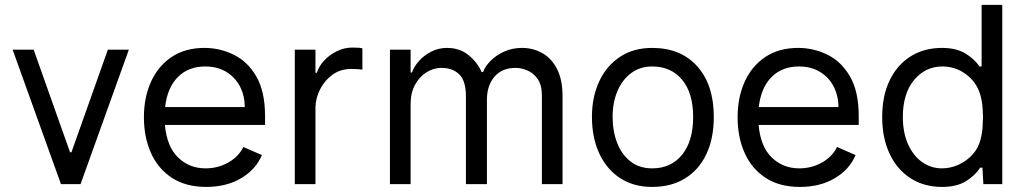

<svg xmlns="http://www.w3.org/2000/svg" viewBox="-20 -747 4160 779"><path d="M502.8 -545.5 306.8 0H227.3L31.2 -545.5H116.5L264.2 -129.3H269.9L417.6 -545.5Z M816.8 11.4Q733.7 11.4 677.4 -25.6Q621.1 -62.5 592.5 -126.4Q563.9 -190.3 563.9 -271.3Q563.9 -352.3 592.9 -415.8Q621.8 -479.4 676.7 -516Q731.5 -552.6 809.7 -552.6Q872.2 -552.6 928.4 -525Q984.7 -497.5 1020.1 -436.6Q1055.4 -375.7 1055.4 -275.6V-240.1H649.1Q657 -152 702.6 -108Q748.2 -63.9 813.9 -63.9Q864 -63.9 906.1 -87.5Q948.2 -111.2 967.3 -150.6L1042.6 -117.9Q1018.1 -59.3 958.5 -24Q898.8 11.4 816.8 11.4ZM812.5 -477.3Q744 -477.3 701.3 -434.1Q658.7 -391 649.9 -312.5H973Q973 -358.7 953.7 -396Q934.3 -433.2 898.3 -455.3Q862.2 -477.3 812.5 -477.3Z M1450.3 -551.1V-464.5Q1443.9 -465.6 1433.1 -466.4Q1422.2 -467.3 1406.2 -467.3Q1360.8 -467.3 1328.3 -443.4Q1295.8 -419.4 1278.2 -383.7Q1260.7 -348 1259.9 -312.5V0H1176.1V-545.5H1259.9V-451.7H1265.6Q1273.4 -478 1295.3 -501.4Q1317.1 -524.9 1347.1 -539.4Q1377.1 -554 1409.1 -554Q1438.9 -554 1450.3 -551.1Z M1955.6 -342.3V0H1870.4V-356.5Q1870.4 -418.3 1843.6 -445Q1816.8 -471.6 1771 -471.6Q1739 -471.6 1710.4 -453.7Q1681.8 -435.7 1663.9 -402.9Q1646 -370 1646 -325.3V0H1562.1V-545.5H1646V-453.1H1651.6Q1659.4 -476.6 1679.9 -499.5Q1700.3 -522.4 1729.6 -537.5Q1758.9 -552.6 1793.7 -552.6Q1844.8 -552.6 1880.5 -523.8Q1916.2 -495 1934.3 -454.5H1940Q1947.8 -477.3 1970 -499.8Q1992.2 -522.4 2025 -537.5Q2057.9 -552.6 2097.7 -552.6Q2143.1 -552.6 2180.6 -531.4Q2218 -510.3 2240.2 -466.8Q2262.4 -423.3 2262.4 -356.5V0H2178.6V-359.4Q2178.6 -402 2161.4 -426.5Q2144.2 -451 2119.5 -461.3Q2094.8 -471.6 2072.1 -471.6Q2016.7 -471.6 1986.2 -435.7Q1955.6 -399.9 1955.6 -342.3Z M2626.1 11.4Q2550.1 11.4 2495.4 -24.7Q2440.7 -60.7 2411.2 -124.8Q2381.7 -188.9 2381.7 -272.7Q2381.7 -353.7 2411.2 -416.9Q2440.7 -480.1 2495.4 -516.3Q2550.1 -552.6 2626.1 -552.6Q2742.2 -552.6 2809.1 -477.6Q2876.1 -402.7 2876.1 -272.7Q2876.1 -185.4 2845.9 -121.6Q2815.7 -57.9 2759.6 -23.3Q2703.5 11.4 2626.1 11.4ZM2626.1 -63.9Q2702.8 -63.9 2747.5 -119.3Q2792.3 -174.7 2792.3 -272.7Q2792.3 -369.7 2747.5 -423.5Q2702.8 -477.3 2626.1 -477.3Q2577.1 -477.3 2541 -450.6Q2505 -424 2485.3 -377.8Q2465.6 -331.7 2465.6 -272.7Q2465.6 -214.5 2484 -167.1Q2502.5 -119.7 2538.4 -91.8Q2574.2 -63.9 2626.1 -63.9Z M3225.5 11.4Q3142.4 11.4 3086.1 -25.6Q3029.8 -62.5 3001.2 -126.4Q2972.7 -190.3 2972.7 -271.3Q2972.7 -352.3 3001.6 -415.8Q3030.5 -479.4 3085.4 -516Q3140.3 -552.6 3218.4 -552.6Q3280.9 -552.6 3337.2 -525Q3393.5 -497.5 3428.8 -436.6Q3464.1 -375.7 3464.1 -275.6V-240.1H3057.9Q3065.7 -152 3111.3 -108Q3157 -63.9 3222.7 -63.9Q3272.7 -63.9 3314.8 -87.5Q3356.9 -111.2 3376.1 -150.6L3451.3 -117.9Q3426.8 -59.3 3367.2 -24Q3307.5 11.4 3225.5 11.4ZM3221.2 -477.3Q3152.7 -477.3 3110.1 -434.1Q3067.5 -391 3058.6 -312.5H3381.7Q3381.7 -358.7 3362.4 -396Q3343 -433.2 3307 -455.3Q3271 -477.3 3221.2 -477.3Z M4046.5 0H3969.8L3965.9 -66.8H3957Q3935.7 -34.1 3898.3 -11.4Q3860.8 11.4 3802.2 11.4Q3729 11.4 3674.4 -23.8Q3619.7 -58.9 3589.5 -122.9Q3559.3 -186.8 3559.3 -272.7Q3559.3 -358 3589.5 -420.8Q3619.7 -483.7 3674.4 -518.1Q3729 -552.6 3802.2 -552.6Q3859 -552.6 3896 -530.5Q3932.9 -508.5 3954.2 -477.3H3962.7V-727.3H4046.5ZM3643.1 -272.7Q3643.1 -209.5 3663.9 -162.6Q3684.7 -115.8 3720.7 -89.8Q3756.7 -63.9 3802.2 -63.9Q3836.3 -63.9 3869 -78.7Q3901.6 -93.4 3925.8 -119.9Q3949.9 -146.3 3958.5 -181.8Q3965.2 -207.4 3966.8 -234.7Q3968.4 -262.1 3968.4 -272.7Q3968.4 -283 3966.6 -309.5Q3964.8 -335.9 3957 -363.6Q3942.1 -413.7 3899.5 -445.5Q3856.9 -477.3 3803.6 -477.3Q3734.4 -477.3 3688.7 -422.4Q3643.1 -367.5 3643.1 -272.7Z"/></svg>

Font: Inter UI
Style: Regular
Weight: 400
Designer: Rasmus Andersson
Foundry: rsms
Version: Version 2.2